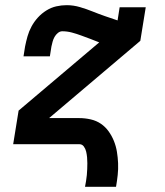

<svg xmlns="http://www.w3.org/2000/svg" viewBox="-20 -558 640 743"><path d="M309 165Q311 154 313 142.5Q315 131 316 119.5Q317 108 317.5 96.5Q318 85 318 73.5Q318 62 317 51Q316 40 313.5 29Q311 18 304.5 9Q298 0 287 0H31L52 -130L364 -394Q347 -401 329.5 -407.5Q312 -414 294.5 -420.5Q277 -427 258.5 -432Q240 -437 221 -437Q212 -437 204 -430.5Q196 -424 191 -415Q186 -406 183.5 -396.5Q181 -387 179 -378L173 -340H71L77 -378Q81 -398 86.5 -417.5Q92 -437 102 -455.5Q112 -474 126.5 -490Q141 -506 159.5 -517.5Q178 -529 198 -533.5Q218 -538 238 -538Q264 -538 289.5 -530.5Q315 -523 338.5 -513.5Q362 -504 386.5 -495.5Q411 -487 435 -479L443 -530H544L523 -400L170 -101H287Q309 -101 331 -96Q353 -91 370.5 -79Q388 -67 400.5 -49.5Q413 -32 421 -12Q429 8 432.5 29.5Q436 51 437 73.5Q438 96 435.5 119Q433 142 429 165Z"/></svg>

Font: Iosevka Slab Extended
Style: Bold Italic
Weight: 700
Width: 7
Italic angle: -9°
Monospace: yes
Designer: Belleve Invis
Foundry: Belleve Invis
Version: Version 11.1.0; ttfautohint (v1.8.3)